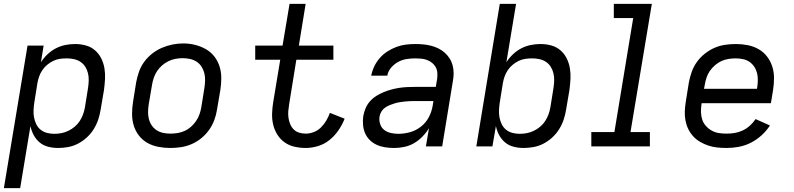

<svg xmlns="http://www.w3.org/2000/svg" viewBox="-24 -755 4094 990"><path d="M-4 215 118 -520H201L187 -434Q201 -456 221 -475Q241 -494 264.5 -506Q288 -518 313 -523Q338 -528 363 -528Q363 -528 363 -528Q363 -528 364 -528Q392 -528 419 -520.5Q446 -513 466 -495.5Q486 -478 498 -454Q510 -430 514.5 -403Q519 -376 517.5 -347.5Q516 -319 512 -290L495 -190Q491 -164 482.5 -138.5Q474 -113 459.5 -89.5Q445 -66 424.5 -47Q404 -28 379.5 -15Q355 -2 328.5 3Q302 8 276 8Q249 8 224 1.5Q199 -5 180.5 -20.5Q162 -36 150 -58Q138 -80 133 -105L80 215ZM256 -65Q274 -65 292.5 -68.5Q311 -72 328.5 -80.5Q346 -89 361.5 -102Q377 -115 387.5 -131.5Q398 -148 404.5 -166Q411 -184 414 -202L430 -302Q433 -321 433.5 -340.5Q434 -360 429.5 -378Q425 -396 415.5 -411Q406 -426 391 -436Q376 -446 357.5 -450Q339 -454 320 -454Q302 -454 284.5 -451.5Q267 -449 250.5 -441Q234 -433 219.5 -421Q205 -409 194.5 -393.5Q184 -378 178 -361Q172 -344 169 -327L153 -227Q150 -207 149 -187.5Q148 -168 151.5 -149.5Q155 -131 163 -114.5Q171 -98 185 -86.5Q199 -75 217.5 -70Q236 -65 256 -65Z M853 8Q822 8 791.5 2Q761 -4 735.5 -18.5Q710 -33 692 -56.5Q674 -80 665.5 -108Q657 -136 657 -167.5Q657 -199 662 -230L678 -330Q683 -357 692.5 -384.5Q702 -412 719.5 -436Q737 -460 760.5 -478.5Q784 -497 811 -508.5Q838 -520 865.5 -525.5Q893 -531 921 -531Q953 -531 982.5 -523.5Q1012 -516 1037.5 -501.5Q1063 -487 1081 -464Q1099 -441 1108 -412.5Q1117 -384 1117 -352.5Q1117 -321 1112 -290L1095 -190Q1091 -163 1081 -136Q1071 -109 1054 -85Q1037 -61 1013.5 -42Q990 -23 963 -11.5Q936 0 908 4Q880 8 853 8ZM854 -66Q873 -66 891.5 -69Q910 -72 928 -80Q946 -88 961 -101.5Q976 -115 987 -131Q998 -147 1004.5 -165.5Q1011 -184 1014 -202L1030 -302Q1033 -322 1033.5 -341Q1034 -360 1029.5 -378Q1025 -396 1015 -411.5Q1005 -427 989.5 -437Q974 -447 955.5 -451Q937 -455 917 -455Q899 -455 880.5 -451.5Q862 -448 844.5 -439.5Q827 -431 812 -418Q797 -405 786 -388.5Q775 -372 769 -354Q763 -336 760 -318L743 -218Q740 -199 739.5 -179.5Q739 -160 743.5 -142Q748 -124 758 -109Q768 -94 783 -84Q798 -74 816.5 -70Q835 -66 854 -66Z M1553 8Q1523 8 1494.5 1.5Q1466 -5 1443.5 -21Q1421 -37 1406 -61Q1391 -85 1384.5 -112.5Q1378 -140 1379 -170Q1380 -200 1385 -230L1421 -447H1292V-520H1433L1469 -735H1552L1517 -520H1695V-447H1504L1467 -218Q1464 -200 1462.5 -182.5Q1461 -165 1463.5 -147.5Q1466 -130 1472.5 -114.5Q1479 -99 1490.5 -87.5Q1502 -76 1518.5 -71Q1535 -66 1553 -66Q1573 -66 1594 -74Q1615 -82 1631 -98Q1647 -114 1658.5 -133.5Q1670 -153 1677 -173L1753 -143Q1741 -112 1721.5 -83.5Q1702 -55 1675.5 -33.5Q1649 -12 1616.5 -2Q1584 8 1553 8Z M2008 8Q1985 8 1962 4.5Q1939 1 1919 -8Q1899 -17 1883.5 -32Q1868 -47 1859 -67Q1850 -87 1848 -110Q1846 -133 1849 -156Q1853 -177 1861 -196.5Q1869 -216 1883.5 -232.5Q1898 -249 1916.5 -260.5Q1935 -272 1954.5 -280Q1974 -288 1994.5 -293.5Q2015 -299 2035 -302Q2055 -305 2075.5 -306Q2096 -307 2116 -307H2223L2230 -348Q2232 -363 2231 -379Q2230 -395 2223 -408Q2216 -421 2204.5 -430.5Q2193 -440 2178.5 -445.5Q2164 -451 2148.5 -452.5Q2133 -454 2118 -454Q2095 -454 2072.5 -450.5Q2050 -447 2029.5 -436Q2009 -425 1993 -406.5Q1977 -388 1973 -365H1890Q1895 -390 1906 -413Q1917 -436 1934.5 -456Q1952 -476 1974 -490Q1996 -504 2020 -513Q2044 -522 2068.5 -525Q2093 -528 2118 -528Q2139 -528 2159.5 -526Q2180 -524 2199.5 -519Q2219 -514 2237 -505Q2255 -496 2269.5 -483Q2284 -470 2294.5 -453.5Q2305 -437 2310 -417.5Q2315 -398 2315 -377Q2315 -356 2311 -336L2256 0H2172L2188 -94Q2174 -71 2154 -50.5Q2134 -30 2110.5 -16.5Q2087 -3 2060.5 2.5Q2034 8 2009 8ZM2030 -65Q2060 -65 2090.5 -73.5Q2121 -82 2146.5 -102Q2172 -122 2187 -150.5Q2202 -179 2207 -210L2211 -234H2116Q2103 -234 2089.5 -233.5Q2076 -233 2063 -231.5Q2050 -230 2037 -228Q2024 -226 2011 -222Q1998 -218 1985.5 -213Q1973 -208 1961.5 -200Q1950 -192 1942.5 -179.5Q1935 -167 1933 -154Q1930 -135 1936 -116Q1942 -97 1956.5 -85.5Q1971 -74 1990.5 -69.5Q2010 -65 2030 -65Z M2676 8Q2649 8 2624 1.5Q2599 -5 2580.5 -20.5Q2562 -36 2550 -58Q2538 -80 2533 -105L2515 0H2432L2553 -735H2637L2587 -434Q2601 -456 2621 -475Q2641 -494 2664.5 -506Q2688 -518 2713 -523Q2738 -528 2763 -528H2764Q2792 -528 2819 -520.5Q2846 -513 2866 -495.5Q2886 -478 2898 -454Q2910 -430 2914.5 -403Q2919 -376 2917.5 -347.5Q2916 -319 2912 -290L2895 -190Q2891 -164 2882.5 -138.5Q2874 -113 2859.5 -89.5Q2845 -66 2824.5 -47Q2804 -28 2779.5 -15Q2755 -2 2728.5 3Q2702 8 2676 8ZM2656 -65Q2674 -65 2692.5 -68.5Q2711 -72 2728.5 -80.5Q2746 -89 2761.5 -102Q2777 -115 2787.5 -131.5Q2798 -148 2804.5 -166Q2811 -184 2814 -202L2830 -302Q2833 -321 2833.5 -340.5Q2834 -360 2829.5 -378Q2825 -396 2815.5 -411Q2806 -426 2791 -436Q2776 -446 2757.5 -450Q2739 -454 2720 -454Q2702 -454 2684.5 -451.5Q2667 -449 2650.5 -441Q2634 -433 2619.5 -421Q2605 -409 2594.5 -393.5Q2584 -378 2578 -361Q2572 -344 2569 -327L2553 -227Q2550 -207 2549 -187.5Q2548 -168 2551.5 -149.5Q2555 -131 2563 -114.5Q2571 -98 2585 -86.5Q2599 -75 2617.5 -70Q2636 -65 2656 -65Z M3025 0V-74H3144L3241 -662H3141V-735H3337L3227 -74H3327V0Z M3723 8Q3698 8 3674 5.5Q3650 3 3628 -4.5Q3606 -12 3586 -23.5Q3566 -35 3550.5 -52Q3535 -69 3525 -89.5Q3515 -110 3510.5 -133.5Q3506 -157 3507 -181Q3508 -205 3512 -230L3528 -330Q3533 -357 3542.5 -384Q3552 -411 3569 -435Q3586 -459 3610 -478Q3634 -497 3660.5 -508.5Q3687 -520 3715 -524Q3743 -528 3771 -528Q3802 -528 3832 -522Q3862 -516 3887.5 -501.5Q3913 -487 3931 -463.5Q3949 -440 3958 -412Q3967 -384 3967 -352.5Q3967 -321 3962 -290L3951 -223H3594L3593 -218Q3590 -197 3590.5 -176.5Q3591 -156 3597 -138Q3603 -120 3616 -105.5Q3629 -91 3646 -81.5Q3663 -72 3682.5 -69Q3702 -66 3723 -66Q3744 -66 3765 -69.5Q3786 -73 3806 -82.5Q3826 -92 3843 -107.5Q3860 -123 3872 -141L3946 -108Q3928 -80 3902.5 -57Q3877 -34 3847.5 -19Q3818 -4 3786 2Q3754 8 3723 8ZM3606 -297H3879L3880 -302Q3883 -321 3883.5 -340.5Q3884 -360 3879.5 -378Q3875 -396 3865 -411Q3855 -426 3840.5 -436Q3826 -446 3807.5 -450Q3789 -454 3769 -454Q3751 -454 3732 -451Q3713 -448 3695.5 -440Q3678 -432 3662.5 -418.5Q3647 -405 3636 -389Q3625 -373 3619 -354.5Q3613 -336 3610 -318Z"/></svg>

Font: Zed Sans Extended
Style: Italic
Weight: 400
Width: 7
Italic angle: -9°
Designer: Belleve Invis
Foundry: Belleve Invis
Version: Version 1.0.0; ttfautohint (v1.8.4)